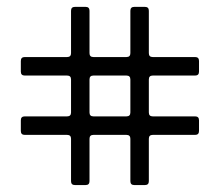

<svg xmlns="http://www.w3.org/2000/svg" viewBox="-20 -533 633 553"><path d="M40 -155.8V-186.5Q40 -197.8 51.3 -197.8H173.3Q184.6 -197.8 184.6 -209V-304.2Q184.6 -315.4 173.3 -315.4H51.3Q40 -315.4 40 -326.7V-357.4Q40 -368.7 51.3 -368.7H173.3Q184.6 -368.7 184.6 -379.9V-502Q184.6 -513.2 195.8 -513.2H226.6Q237.8 -513.2 237.8 -502V-379.9Q237.8 -368.7 249 -368.7H344.2Q355.5 -368.7 355.5 -379.9V-502Q355.5 -513.2 366.7 -513.2H397.5Q408.7 -513.2 408.7 -502V-379.9Q408.7 -368.7 419.9 -368.7H542Q553.2 -368.7 553.2 -357.4V-326.7Q553.2 -315.4 542 -315.4H419.9Q408.7 -315.4 408.7 -304.2V-209Q408.7 -197.8 419.9 -197.8H542Q553.2 -197.8 553.2 -186.5V-155.8Q553.2 -144.5 542 -144.5H419.9Q408.7 -144.5 408.7 -133.3V-11.2Q408.7 0 397.5 0H366.7Q355.5 0 355.5 -11.2V-133.3Q355.5 -144.5 344.2 -144.5H249Q237.8 -144.5 237.8 -133.3V-11.2Q237.8 0 226.6 0H195.8Q184.6 0 184.6 -11.2V-133.3Q184.6 -144.5 173.3 -144.5H51.3Q40 -144.5 40 -155.8ZM237.8 -209Q237.8 -197.8 249 -197.8H344.2Q355.5 -197.8 355.5 -209V-304.2Q355.5 -315.4 344.2 -315.4H249Q237.8 -315.4 237.8 -304.2Z"/></svg>

Font: UnifrakturMaguntia21
Style: Book
Weight: 400
Designer: j. 'mach' wust, Gerrit Ansmann, Georg Duffner, based on a font by Peter Wiegel, original typeface by Carl Albert Fahrenw
Version: Version 2017-03-19